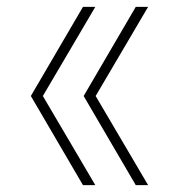

<svg xmlns="http://www.w3.org/2000/svg" viewBox="-20 -540 540 560"><path d="M222 0 70 -260 222 -520H258L105 -260L258 0ZM376 0 224 -260 376 -520H412L259 -260L412 0Z"/></svg>

Font: M PLUS Code Latin ExtraLight
Style: Regular
Weight: 250
Designer: Coji Morishita
Foundry: UNDERFOREST DESIGN
Version: Version 1.002; ttfautohint (v1.8.3)